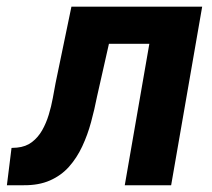

<svg xmlns="http://www.w3.org/2000/svg" viewBox="-59 -548 628 568"><path d="M439.5 -528.3 420.4 -418.5H167.5L186.5 -528.3ZM539.1 -528.3 447.3 0H310.1L401.9 -528.3ZM152.3 -528.3H288.1L228 -262.2Q220.7 -224.6 210.4 -186.8Q200.2 -148.9 184.3 -115Q168.5 -81.1 145.3 -54.9Q122.1 -28.8 88.9 -14.2Q55.7 0.5 10.3 0H-38.6L-24.9 -110.4L-8.8 -111.3Q17.6 -113.8 35.6 -127.7Q53.7 -141.6 65.7 -162.6Q77.6 -183.6 85.2 -208.5Q92.8 -233.4 97.2 -257.8Q101.6 -282.2 105.5 -302.7Z"/></svg>

Font: Roboto
Style: Bold Italic
Weight: 700
Italic angle: -12°
Designer: Christian Robertson
Foundry: Google
Version: Version 3.0